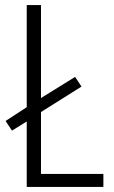

<svg xmlns="http://www.w3.org/2000/svg" viewBox="-20 -734 447 754"><path d="M85 0V-257L27 -221L2 -259L85 -313V-714H141V-349L275 -432L300 -394L141 -294V-51H386V0Z"/></svg>

Font: Noto Sans Ethiopic Condensed Light
Style: Regular
Weight: 300
Width: 3
Designer: Monotype Design Team
Foundry: Monotype Imaging Inc.
Version: Version 2.102; ttfautohint (v1.8.4.7-5d5b)